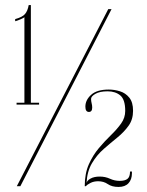

<svg xmlns="http://www.w3.org/2000/svg" viewBox="-20 -736 582 759"><path d="M45.5 -322.5V-330H76.5V-668Q74.5 -665.5 61.5 -659.8Q48.5 -654 40 -652V-660.5Q68 -668 78.8 -680.5Q89.5 -693 93.5 -716H102V-330H134.5V-322.5ZM46.5 0 408 -700H421L60.5 0ZM448.5 3Q422.5 3 406.2 -8.2Q390 -19.5 368 -19.5Q351 -19.5 338 -13Q325 -6.5 319.5 0H315Q315 -50 331.2 -86.5Q347.5 -123 371.2 -151Q395 -179 418.8 -202Q442.5 -225 458.8 -247.8Q475 -270.5 475 -297.5Q475 -342.5 455.5 -358.8Q436 -375 405.5 -375Q374 -375 357 -365Q340 -355 340 -345Q340 -336.5 342.2 -328Q344.5 -319.5 344.5 -311Q344.5 -293.5 331.5 -293.5Q317.5 -293.5 317.5 -314.5Q317.5 -340.5 340.2 -361.2Q363 -382 410 -382Q432 -382 454 -375.2Q476 -368.5 491 -350.2Q506 -332 506 -298Q506 -263.5 488.2 -238.8Q470.5 -214 444 -192.5Q417.5 -171 390.2 -147.2Q363 -123.5 343.8 -91.2Q324.5 -59 322 -12Q323.5 -22 337.8 -30Q352 -38 374 -38Q396 -38 414.5 -29.5Q433 -21 453 -21Q474 -21 484 -29Q494 -37 494 -58H501.5V-51Q501.5 -26.5 488 -11.8Q474.5 3 448.5 3Z"/></svg>

Font: Imbue 100pt Thin
Style: Regular
Weight: 100
Designer: Tyler Finck
Foundry: Etcetera Type Company
Version: Version 1.102; ttfautohint (v1.8.3)